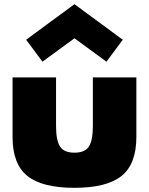

<svg xmlns="http://www.w3.org/2000/svg" viewBox="-20 -882 712 918"><path d="M424 -512H632V-227Q632 -98 561.5 -41Q491 16 336 16Q181 16 110.5 -41Q40 -98 40 -227V-512H248V-279Q248 -211 267 -181.5Q286 -152 336 -152Q386 -152 405 -181.5Q424 -211 424 -279ZM105 -692 336 -862 567 -692 489 -587 336 -699 183 -587Z"/></svg>

Font: Spartan MB
Style: Regular
Weight: 900
Designer: Matt Bailey
Foundry: Matt Bailey
Version: Version 001.001